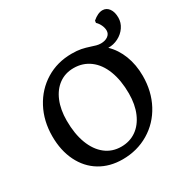

<svg xmlns="http://www.w3.org/2000/svg" viewBox="-178 -926 1054 1087"><g transform="rotate(-30 349.5 -382.5)"><path d="M35 -300Q35 -400 77.5 -480Q120 -560 194.5 -605.5Q269 -651 363 -651Q399 -651 424 -646Q449 -641 479 -631Q493 -626 508 -622Q523 -618 537 -618Q565 -618 583 -631Q601 -644 601 -666Q601 -683 592.5 -701.5Q584 -720 570 -733L572 -747Q607 -777 637 -777Q663 -777 679 -755Q695 -733 695 -696Q695 -663 676 -635Q657 -607 625.5 -591Q594 -575 560 -576Q603 -535 626.5 -474.5Q650 -414 650 -341Q650 -240 607 -159.5Q564 -79 487.5 -33.5Q411 12 316 12Q232 12 168.5 -26.5Q105 -65 70 -136Q35 -207 35 -300ZM532 -294Q532 -380 507.5 -443.5Q483 -507 437.5 -541Q392 -575 332 -575Q277 -575 236 -545.5Q195 -516 172.5 -462Q150 -408 150 -336Q150 -250 174 -186.5Q198 -123 242 -88.5Q286 -54 345 -54Q401 -54 443 -83.5Q485 -113 508.5 -167.5Q532 -222 532 -294Z"/></g></svg>

Font: Alegreya SC Medium
Style: Regular
Weight: 500
Designer: Juan Pablo del Peral
Foundry: Huerta Tipografica
Version: Version 2.007; ttfautohint (v1.6)